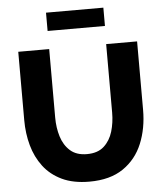

<svg xmlns="http://www.w3.org/2000/svg" viewBox="-60 -955 867 1014"><g transform="rotate(-5 373.5 -448.5)"><path d="M373 6Q288 6 228 -22.5Q168 -51 130.5 -100.5Q93 -150 75.5 -213.5Q58 -277 58 -347V-710H222V-347Q222 -293 236.5 -246Q251 -199 284 -169.5Q317 -140 373 -140Q430 -140 463 -170Q496 -200 510 -247Q524 -294 524 -347V-710H688V-347Q688 -249 655 -169Q622 -89 552.5 -41.5Q483 6 373 6ZM222 -806V-903H526V-806Z"/></g></svg>

Font: Raleway ExtraBold
Style: Regular
Weight: 800
Designer: Matt McInerney, Pablo Impallari, Rodrigo Fuenzalida
Foundry: Matt McInerney, Pablo Impallari, Rodrigo Fuenzalida
Version: Version 4.026